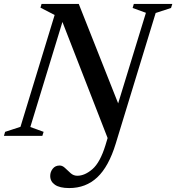

<svg xmlns="http://www.w3.org/2000/svg" viewBox="-42 -690 895 975"><path d="M545.5 40Q510 156 452 210.5Q394 265 309.5 265Q261 265 237 248.2Q213 231.5 213 203.5Q213 183 225.8 166.8Q238.5 150.5 261 150.5Q275.5 150.5 288.8 163.5Q302 176.5 316.8 189.5Q331.5 202.5 350.5 202.5Q388.5 202.5 427.5 168.8Q466.5 135 493.5 47.5L504.5 11L275 -578.5L112 -45L179.5 -20.5L173 0H-22L-16 -20.5L62 -46L235.5 -614L163.5 -651L169 -670H358L558 -165L699 -625L631.5 -649.5L637.5 -670H833L826.5 -649.5L748.5 -624Z"/></svg>

Font: Newsreader 16pt SemiBold
Style: Italic
Weight: 600
Italic angle: -17°
Designer: Hugues Gentile
Foundry: Production Type
Version: Version 1.003; ttfautohint (v1.8.3)